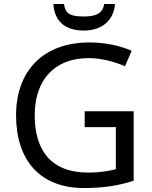

<svg xmlns="http://www.w3.org/2000/svg" viewBox="-20 -938 768 968"><path d="M560 -918H505C498 -866 456 -855 404 -855C343 -855 309 -863 303 -918H249C254 -836 303 -784 402 -784C498 -784 553 -838 560 -918ZM407 -377V-297H564V-85C528 -76 487 -68 424 -68C232 -68 155 -186 155 -357C155 -535 255 -645 426 -645C494 -645 559 -626 610 -604L644 -682C583 -708 511 -724 431 -724C197 -724 61 -580 61 -357C61 -131 181 10 403 10C503 10 577 -2 654 -27V-377Z"/></svg>

Font: Noto Sans EgyptHiero
Style: Regular
Weight: 400
Designer: Monotype Design Team
Foundry: Monotype Imaging Inc.
Version: Version 2.002